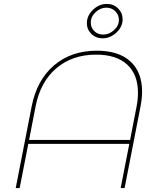

<svg xmlns="http://www.w3.org/2000/svg" viewBox="-20 -957 816 977"><path d="M604 -858Q604 -821 572.5 -791.5Q541 -762 502 -762Q468 -762 445 -784.5Q422 -807 422 -839Q422 -877 453 -907Q484 -937 524 -937Q558 -937 581 -914Q604 -891 604 -858ZM442 -842Q442 -816 460 -798.5Q478 -781 505 -781Q535 -781 560 -803.5Q585 -826 585 -856Q585 -882 566.5 -900Q548 -918 521 -918Q491 -918 466.5 -895Q442 -872 442 -842ZM703 -491Q703 -458 695 -415L614 0H594L638 -225H124L80 0H60L141 -415Q167 -549 254.5 -624Q342 -699 473 -699Q584 -699 643.5 -644.5Q703 -590 703 -491ZM682 -485Q682 -578 627 -628.5Q572 -679 469 -679Q348 -679 266.5 -609.5Q185 -540 161 -415L128 -245H642L675 -415Q682 -450 682 -485Z"/></svg>

Font: TypoPRO Montserrat Alternates
Style: Italic
Weight: 250
Italic angle: -11.3°
Designer: Julieta Ulanovsky
Foundry: Julieta Ulanovsky
Version: Version 6.001